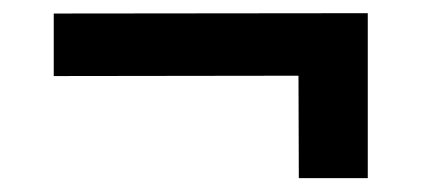

<svg xmlns="http://www.w3.org/2000/svg" viewBox="-20 -438 624 284"><path d="M524 -174.5H422L421.5 -326L59.5 -325.5V-418L524 -418.5Z"/></svg>

Font: 1883 Sans SemiBold
Style: Regular
Weight: 600
Designer: 1883 Sans project is a fork of Public Sans.
Version: Version 1.009